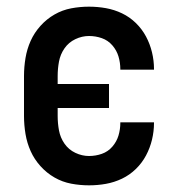

<svg xmlns="http://www.w3.org/2000/svg" viewBox="-20 -548 540 576"><path d="M247 8Q220 8 193.5 3Q167 -2 143.5 -15.5Q120 -29 101.5 -49.5Q83 -70 72 -94.5Q61 -119 56.5 -146Q52 -173 52 -200V-320Q52 -347 56.5 -374Q61 -401 72 -425.5Q83 -450 101.5 -470.5Q120 -491 143.5 -504.5Q167 -518 193.5 -523Q220 -528 247 -528Q273 -528 298 -523.5Q323 -519 346 -508Q369 -497 387.5 -479Q406 -461 418 -438.5Q430 -416 436 -391Q442 -366 442 -341Q442 -341 442 -340.5Q442 -340 442 -339H341Q341 -339 341 -339.5Q341 -340 341 -340Q341 -360 335.5 -378.5Q330 -397 317 -412Q304 -427 285.5 -433.5Q267 -440 247 -440Q226 -440 206 -430.5Q186 -421 173.5 -403Q161 -385 157 -363.5Q153 -342 153 -320V-296H307V-224H153V-200Q153 -178 157 -156.5Q161 -135 173.5 -117Q186 -99 206 -89.5Q226 -80 247 -80Q267 -80 285.5 -86.5Q304 -93 317 -108Q330 -123 335.5 -141.5Q341 -160 341 -180Q341 -180 341 -180.5Q341 -181 341 -181H442Q442 -180 442 -179.5Q442 -179 442 -179Q442 -154 436 -129Q430 -104 418 -81.5Q406 -59 387.5 -41Q369 -23 346 -12Q323 -1 298 3.5Q273 8 247 8Z"/></svg>

Font: Iosevka SS04 Semibold
Style: Regular
Weight: 600
Monospace: yes
Designer: Belleve Invis
Foundry: Belleve Invis
Version: Version 19.0.0; ttfautohint (v1.8.4)